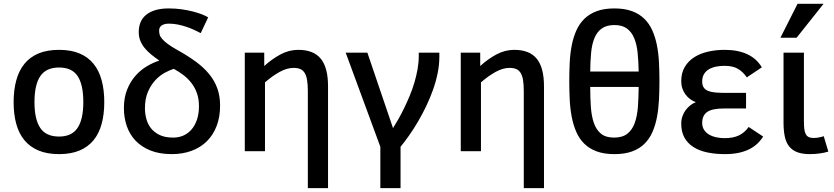

<svg xmlns="http://www.w3.org/2000/svg" viewBox="-20 -786 4334 998"><path d="M522 -254.9Q522 -192.4 508.5 -142.6Q495.1 -92.8 466.6 -57.6Q438 -22.5 393.6 -3.7Q349.1 15.1 287.1 15.1Q224.6 15.1 179.7 -3.9Q134.8 -22.9 106.2 -58.1Q77.6 -93.3 64.2 -143.1Q50.8 -192.9 50.8 -254.9Q50.8 -317.9 64.5 -368.2Q78.1 -418.5 106.7 -453.9Q135.3 -489.3 179.9 -508.1Q224.6 -526.9 287.1 -526.9Q349.1 -526.9 393.6 -508.1Q438 -489.3 466.6 -453.9Q495.1 -418.5 508.5 -368.2Q522 -317.9 522 -254.9ZM413.1 -254.9Q413.1 -346.2 383.5 -390.6Q354 -435.1 287.1 -435.1Q220.2 -435.1 189.7 -390.6Q159.2 -346.2 159.2 -254.9Q159.2 -166 189.2 -121.1Q219.2 -76.2 287.1 -76.2Q353 -76.2 383.1 -121.1Q413.1 -166 413.1 -254.9Z M1023.4 -613.8Q1005.9 -623 986.6 -631.8Q967.3 -640.6 946.3 -647.5Q925.3 -654.3 903.1 -658.7Q880.9 -663.1 857.4 -663.1Q843.3 -663.1 833.5 -659.9Q823.7 -656.7 817.9 -651.9Q812 -647 809.6 -640.6Q807.1 -634.3 807.1 -627.9Q807.1 -616.7 809.8 -606.2Q812.5 -595.7 822.5 -584Q832.5 -572.3 851.3 -558.1Q870.1 -543.9 902.3 -525.9Q955.1 -496.6 996.1 -466.8Q1037.1 -437 1065.7 -402.8Q1094.2 -368.7 1109.1 -328.1Q1124 -287.6 1124 -237.8Q1124 -177.7 1106 -130.9Q1087.9 -84 1054.9 -51.5Q1022 -19 975.6 -2Q929.2 15.1 873 15.1Q809.1 15.1 762.2 -3.7Q715.3 -22.5 684.6 -54.9Q653.8 -87.4 638.9 -130.9Q624 -174.3 624 -224.1Q624 -278.8 640.9 -320.6Q657.7 -362.3 684.3 -392.3Q710.9 -422.4 743.7 -441.7Q776.4 -460.9 808.1 -471.2Q784.7 -487.3 765.1 -503.4Q745.6 -519.5 731.4 -537.1Q717.3 -554.7 709.2 -574.7Q701.2 -594.7 701.2 -619.1Q701.2 -647 710.4 -669.7Q719.7 -692.4 739 -708.5Q758.3 -724.6 787.6 -733.4Q816.9 -742.2 857.4 -742.2Q893.1 -742.2 925 -737.5Q957 -732.9 983.4 -726.1Q1009.8 -719.2 1030 -711.2Q1050.3 -703.1 1062 -695.8ZM1014.2 -234.9Q1014.2 -271.5 1003.9 -300.8Q993.7 -330.1 975.8 -353.5Q958 -377 934.1 -395.3Q910.2 -413.6 883.3 -428.2Q862.8 -421.9 836.9 -408Q811 -394 788.1 -369.9Q765.1 -345.7 749.3 -309.6Q733.4 -273.4 733.4 -223.1Q733.4 -197.8 740 -170.9Q746.6 -144 762.9 -121.8Q779.3 -99.6 807.9 -85.2Q836.4 -70.8 880.4 -70.8Q909.7 -70.8 934.1 -81.8Q958.5 -92.8 976.3 -113.8Q994.1 -134.8 1004.2 -165.3Q1014.2 -195.8 1014.2 -234.9Z M1685.1 191.9H1580.1V-311Q1580.1 -345.2 1576.4 -368.4Q1572.8 -391.6 1564.2 -406Q1555.7 -420.4 1541.5 -426.8Q1527.3 -433.1 1506.3 -433.1Q1471.2 -433.1 1433.3 -412.1Q1395.5 -391.1 1357.4 -357.9V0H1252.4V-512.2H1353.5V-442.9Q1394.5 -480 1438.5 -503.4Q1482.4 -526.9 1530.3 -526.9Q1609.9 -526.9 1647.5 -480.7Q1685.1 -434.6 1685.1 -337.9Z M1889.6 -512.2 2022.9 -120.1Q2036.1 -141.1 2051.3 -167.7Q2066.4 -194.3 2081.1 -224.6Q2095.7 -254.9 2109.6 -288.1Q2123.5 -321.3 2133.8 -356Q2144 -390.6 2150.4 -425.8Q2156.7 -460.9 2156.7 -495.1V-512.2H2263.7V-490.2Q2263.7 -449.2 2254.9 -405.8Q2246.1 -362.3 2230.7 -319.1Q2215.3 -275.9 2195.3 -234.1Q2175.3 -192.4 2152.8 -154.1Q2130.4 -115.7 2106.9 -82.5Q2083.5 -49.3 2062 -22.9V191.9H1957V-22.9L1776.9 -512.2Z M2807.6 191.9H2702.6V-311Q2702.6 -345.2 2699 -368.4Q2695.3 -391.6 2686.8 -406Q2678.2 -420.4 2664.1 -426.8Q2649.9 -433.1 2628.9 -433.1Q2593.8 -433.1 2555.9 -412.1Q2518.1 -391.1 2480 -357.9V0H2375V-512.2H2476.1V-442.9Q2517.1 -480 2561 -503.4Q2605 -526.9 2652.8 -526.9Q2732.4 -526.9 2770 -480.7Q2807.6 -434.6 2807.6 -337.9Z M3299.8 -414.1Q3298.8 -466.8 3294.4 -511Q3290 -555.2 3276.6 -587.4Q3263.2 -619.6 3238.8 -637.7Q3214.4 -655.8 3173.8 -655.8Q3132.8 -655.8 3107.9 -637.9Q3083 -620.1 3069.8 -587.9Q3056.6 -555.7 3052.5 -511.2Q3048.3 -466.8 3047.9 -414.1ZM3173.8 -742.2Q3227.1 -742.2 3265.1 -728Q3303.2 -713.9 3329.1 -688.5Q3355 -663.1 3370.6 -628.2Q3386.2 -593.3 3394.5 -551.3Q3402.8 -509.3 3405.3 -462.2Q3407.7 -415 3407.7 -365.2Q3407.7 -314.9 3405.3 -267.1Q3402.8 -219.2 3394.8 -177Q3386.7 -134.8 3371.3 -99.6Q3356 -64.5 3330.1 -38.8Q3304.2 -13.2 3265.9 1Q3227.5 15.1 3173.8 15.1Q3120.1 15.1 3081.8 1Q3043.5 -13.2 3017.3 -38.8Q2991.2 -64.5 2975.8 -99.6Q2960.4 -134.8 2952.1 -177Q2943.8 -219.2 2941.4 -267.1Q2939 -314.9 2939 -365.2Q2939 -415 2941.4 -462.2Q2943.8 -509.3 2952.1 -551.3Q2960.4 -593.3 2976.1 -628.2Q2991.7 -663.1 3017.8 -688.5Q3043.9 -713.9 3082 -728Q3120.1 -742.2 3173.8 -742.2ZM3047.9 -334Q3047.9 -277.8 3051.3 -229.7Q3054.7 -181.6 3067.1 -146.2Q3079.6 -110.8 3104.2 -90.8Q3128.9 -70.8 3171.9 -70.8Q3215.3 -70.8 3240.7 -90.8Q3266.1 -110.8 3279.1 -146.2Q3292 -181.6 3295.7 -229.7Q3299.3 -277.8 3299.8 -334Z M3946.8 -76.2Q3933.6 -55.2 3915.5 -38.3Q3897.5 -21.5 3873 -9.5Q3848.6 2.4 3817.6 8.8Q3786.6 15.1 3747.6 15.1Q3698.2 15.1 3656.5 6.3Q3614.7 -2.4 3584.7 -21.5Q3554.7 -40.5 3537.8 -70.6Q3521 -100.6 3521 -143.1Q3521 -163.6 3527.3 -181.6Q3533.7 -199.7 3544.4 -214.1Q3555.2 -228.5 3568.8 -239Q3582.5 -249.5 3596.7 -254.9Q3581.1 -260.7 3567.1 -271Q3553.2 -281.2 3543 -295.2Q3532.7 -309.1 3526.9 -326.4Q3521 -343.8 3521 -363.8Q3521 -407.7 3539.8 -438.7Q3558.6 -469.7 3589.8 -489.3Q3621.1 -508.8 3661.6 -517.8Q3702.1 -526.9 3745.6 -526.9Q3886.2 -526.9 3939.9 -436L3861.8 -383.8Q3842.3 -412.6 3815.9 -428.2Q3789.6 -443.8 3746.6 -443.8Q3723.1 -443.8 3702.1 -439.7Q3681.2 -435.5 3665 -426Q3648.9 -416.5 3639.4 -400.9Q3629.9 -385.3 3629.9 -362.8Q3629.9 -342.8 3637.9 -331.1Q3646 -319.3 3661.4 -313.2Q3676.8 -307.1 3699 -305.2Q3721.2 -303.2 3749 -303.2H3857.9V-222.2H3743.7Q3682.1 -222.2 3656 -204.1Q3629.9 -186 3629.9 -147Q3629.9 -126 3639.9 -110.8Q3649.9 -95.7 3666.3 -86.2Q3682.6 -76.7 3703.6 -72.3Q3724.6 -67.9 3746.6 -67.9Q3790.5 -67.9 3820.1 -81.8Q3849.6 -95.7 3871.6 -126Z M4285.6 2Q4267.1 7.8 4241.5 11.5Q4215.8 15.1 4189.5 15.1Q4149.9 15.1 4123.5 4.9Q4097.2 -5.4 4081.3 -25.9Q4065.4 -46.4 4059.1 -77.1Q4052.7 -107.9 4052.7 -148.9V-512.2H4158.7V-157.2Q4158.7 -132.8 4160.6 -116.2Q4162.6 -99.6 4168.2 -88.9Q4173.8 -78.1 4183.8 -73.5Q4193.8 -68.8 4209.5 -68.8Q4222.2 -68.8 4236.6 -71.5Q4251 -74.2 4261.7 -78.1ZM4120.6 -589.8H4036.6L4125.5 -766.1H4260.7Z"/></svg>

Font: Clear Sans Medium
Style: Regular
Weight: 500
Foundry: Intel Corporation
Version: Version 1.00